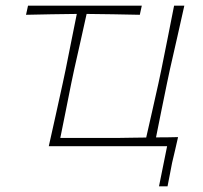

<svg xmlns="http://www.w3.org/2000/svg" viewBox="-20 -514 712 675"><path d="M539 141 567.5 0H151.5Q164 -56 175.8 -108.8Q187.5 -161.5 200.5 -221L211 -270.5Q221.5 -323.5 231 -370.5Q240.5 -417.5 250 -465H248Q205.5 -464.5 160.5 -463.8Q115.5 -463 71.5 -462L78.5 -494H478.5L471.5 -462Q426 -463 378.8 -463.8Q331.5 -464.5 287 -465H284.5Q274 -417 263.5 -370.5Q253 -324 241 -270.5L230.5 -221Q220 -167.5 210.8 -122.2Q201.5 -77 192 -29H390Q415 -29.5 441.2 -29.8Q467.5 -30 494 -30.5Q505 -78.5 515 -123Q525 -167.5 537 -221L547.5 -270.5Q560 -332.5 570.5 -385.2Q581 -438 592 -494H628Q615.5 -438 603.5 -384.8Q591.5 -331.5 577.5 -270.5L567 -221Q556 -167.5 547 -123.2Q538 -79 528.5 -31Q548 -31 567.2 -31.2Q586.5 -31.5 606 -32Q600.5 -8 595.5 14Q590.5 36 585 58.5Q581.5 78 577.2 99Q573 120 569 141Z"/></svg>

Font: Commissioner Loud Thin
Style: Italic
Weight: 100
Italic angle: -12°
Designer: Kostas Bartsokas
Foundry: Kostas Bartsokas
Version: Version 1.000; ttfautohint (v1.8.3)